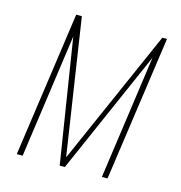

<svg xmlns="http://www.w3.org/2000/svg" viewBox="-92 -674 711 756"><g transform="rotate(15 263.5 -295.5)"><path d="M43 0 127 -591H150L234 -38L478 -591H497L413 0H390L461 -505L239 0H218L138 -505L67 0Z"/></g></svg>

Font: Alumni Sans Thin
Style: Italic
Weight: 100
Italic angle: -8°
Designer: Robert E. Leuschke
Foundry: Robert E. Leuschke
Version: Version 1.016